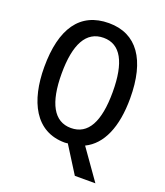

<svg xmlns="http://www.w3.org/2000/svg" viewBox="-160 -830 948 1106"><g transform="rotate(20 314.5 -277.0)"><path d="M578 -358C578 -594 487 -724 316 -724C139 -724 51 -595 51 -359C51 -151 129 10 310 10C316 10 324 9 329 8L431 170H557L427 -14C526 -62 578 -182 578 -358ZM158 -358C158 -537 209 -634 316 -634C420 -634 471 -539 471 -358C471 -176 420 -81 315 -81C210 -81 158 -178 158 -358Z"/></g></svg>

Font: Noto Sans Thai Looped Condensed Medium
Style: Regular
Weight: 500
Width: 3
Designer: Sasikarn Vongin, Ben Mitchell
Foundry: The Fontpad Ltd
Version: Version 1.001